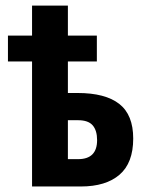

<svg xmlns="http://www.w3.org/2000/svg" viewBox="-20 -676 530 696"><path d="M226.1 -655.8V-546.9H331.1V-453.1H226.1V-338.9H261.2Q361.8 -338.9 412.4 -299.3Q462.9 -259.8 462.9 -173.8Q462.9 -85.4 413.3 -42.7Q363.8 0 272.9 0H96.2V-453.1H8.8V-546.9H96.2V-655.8ZM263.2 -240.2H226.1V-99.1H263.2Q332 -99.1 332 -168Q332 -203.1 315.9 -221.7Q299.8 -240.2 263.2 -240.2Z"/></svg>

Font: Open Sans Condensed
Style: Bold
Weight: 700
Width: 3
Designer: Monotype Design Team
Foundry: Monotype Imaging Inc.
Version: Version 3.003; ttfautohint (v1.8.4)